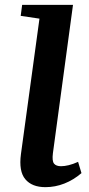

<svg xmlns="http://www.w3.org/2000/svg" viewBox="-20 -763 367 793"><path d="M167.5 10Q112 10 84.5 -22.8Q57 -55.5 66.5 -126.5L143 -686L65.5 -697.5L71.5 -743H281.5L198.5 -130Q194.5 -98 203.2 -87.2Q212 -76.5 232 -76.5Q246.5 -76.5 264 -80.8Q281.5 -85 302.5 -94.5L316.5 -48Q284 -20 246 -5Q208 10 167.5 10Z"/></svg>

Font: Merriweather 28pt SemiBold
Style: Italic
Weight: 600
Italic angle: -7.8°
Version: Version 2.101